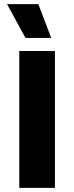

<svg xmlns="http://www.w3.org/2000/svg" viewBox="-20 -906 358 926"><path d="M165 -886H14L103 -723H227ZM245 -660H73V0H245Z"/></svg>

Font: Work Sans
Style: Bold
Weight: 700
Designer: Wei Huang
Foundry: Wei Huang
Version: Version 2.012